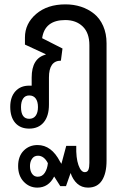

<svg xmlns="http://www.w3.org/2000/svg" viewBox="-20 -582 581 879"><path d="M150.9 276.9Q114.3 276.9 88.6 249.8Q63 222.7 63 178.2Q63 133.3 88.4 107.7Q113.8 82 151.9 82Q215.8 82 254.9 158.2L261.2 168L283.2 85.9H329.1Q327.6 141.1 339.1 173.6Q350.6 206.1 368.2 206.1Q380.4 206.1 384.8 195.1Q389.2 184.1 389.2 164.1V-375Q389.2 -431.6 358.6 -460.9Q328.1 -490.2 278.8 -490.2Q185.1 -490.2 172.9 -407.2L266.1 -359.9L258.8 -304.2Q204.1 -304.2 204.1 -227.1V-103Q204.1 -50.8 180.2 -22Q156.2 6.8 113.8 6.8Q72.8 6.8 49.8 -19.5Q26.9 -45.9 26.9 -92.8Q26.9 -137.7 50.3 -163.8Q73.7 -189.9 113.8 -189.9H125V-227.1Q125 -314.9 189 -332V-334L94.2 -377.9V-410.2Q94.2 -474.1 145.5 -518.1Q196.8 -562 279.8 -562Q317.4 -562 350.6 -551.3Q383.8 -540.5 410.4 -519.3Q437 -498 452.4 -463.1Q467.8 -428.2 467.8 -383.8V153.8Q467.8 211.4 446.8 244.1Q425.8 276.9 382.8 276.9Q354 276.9 333.7 258.8Q313.5 240.7 303.2 210L282.2 270H255.9L228 226.1Q202.1 276.9 150.9 276.9ZM113.8 -38.1Q133.3 -38.1 143.6 -52.5Q153.8 -66.9 153.8 -91.8Q153.8 -116.7 143.6 -130.9Q133.3 -145 113.8 -145Q95.2 -145 85.7 -130.6Q76.2 -116.2 76.2 -91.8Q76.2 -38.1 113.8 -38.1ZM152.8 227.1Q173.3 227.1 185.1 209Q196.8 190.9 199.2 165Q181.6 130.9 153.8 130.9Q136.2 130.9 126.7 144.8Q117.2 158.7 117.2 178.2Q117.2 199.7 126.7 213.4Q136.2 227.1 152.8 227.1Z"/></svg>

Font: Noto Sans Thai Looped Condensed
Style: Regular
Weight: 400
Width: 3
Designer: Sasikarn Vongin, Ben Mitchell
Foundry: The Fontpad Ltd
Version: Version 1.00